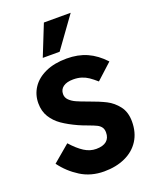

<svg xmlns="http://www.w3.org/2000/svg" viewBox="-179 -1090 958 1198"><g transform="rotate(-20 300.0 -491.0)"><path d="M302 -139Q347.5 -139 370.8 -158.5Q394 -178 394 -215Q394 -237 384 -250.5Q374 -264 357.2 -272.2Q340.5 -280.5 308 -292.5Q265.5 -308 245 -317.5Q187 -344 147.2 -371.5Q107.5 -399 83.2 -438Q59 -477 59 -530Q59 -587 89.5 -633Q120 -679 179 -705.8Q238 -732.5 319.5 -732.5Q395 -732.5 454 -706.2Q513 -680 565 -624L461 -529Q434 -552.5 413.5 -566.5Q393 -580.5 368.8 -588.2Q344.5 -596 314 -596Q271 -596 247.2 -578.8Q223.5 -561.5 223.5 -531Q223.5 -507.5 240.5 -490.8Q257.5 -474 283 -462.5Q308.5 -451 354.5 -434.5Q422 -410.5 464.8 -388.8Q507.5 -367 538.5 -326.8Q569.5 -286.5 569.5 -224Q569.5 -151 535.8 -98.2Q502 -45.5 441.2 -17.8Q380.5 10 301 10Q213.5 10 145.8 -32.5Q78 -75 31 -139L143.5 -234Q185.5 -187 223.2 -163Q261 -139 302 -139ZM182 -787 264 -992H442L294 -787Z"/></g></svg>

Font: JuliaMono Black
Style: Regular
Weight: 900
Monospace: yes
Designer: cormullion
Foundry: corm
Version: Version 0.054; ttfautohint (v1.8.4)